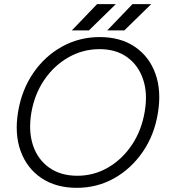

<svg xmlns="http://www.w3.org/2000/svg" viewBox="-20 -890 812 922"><path d="M349 12Q249 12 179.5 -34.5Q110 -81 79.5 -163.5Q49 -246 67 -354Q85 -460 140.5 -540.5Q196 -621 278.5 -666.5Q361 -712 459 -712Q559 -712 628 -665Q697 -618 726.5 -535.5Q756 -453 738 -346Q721 -241 665 -160Q609 -79 527.5 -33.5Q446 12 349 12ZM351 -46Q431 -46 499 -85.5Q567 -125 613.5 -194.5Q660 -264 675 -354Q690 -442 667 -509.5Q644 -577 590.5 -615.5Q537 -654 458 -654Q378 -654 308.5 -614.5Q239 -575 192 -505.5Q145 -436 130 -346Q116 -258 139 -190.5Q162 -123 217 -84.5Q272 -46 351 -46ZM495 -744 616 -870H706L577 -744ZM325 -744 446 -870H536L407 -744Z"/></svg>

Font: Figtree Light
Style: Italic
Weight: 300
Italic angle: -9.5°
Foundry: Erik Kennedy
Version: Version 2.001; ttfautohint (v1.8.4.7-5d5b);gftools[0.9.27]